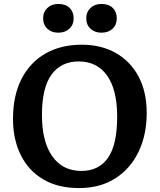

<svg xmlns="http://www.w3.org/2000/svg" viewBox="-20 -941 810 975"><path d="M381 14Q274 14 199 -30.5Q124 -75 85 -154.5Q46 -234 46 -337Q46 -455 89 -539.5Q132 -624 210.5 -669Q289 -714 395 -714Q494 -714 568 -672Q642 -630 683.5 -552.5Q725 -475 725 -367Q725 -257 684 -171Q643 -85 566 -35.5Q489 14 381 14ZM393 -73Q482 -73 528.5 -139.5Q575 -206 575 -349Q575 -485 524 -557Q473 -629 380 -629Q290 -629 241.5 -562Q193 -495 193 -357Q193 -222 245.5 -147.5Q298 -73 393 -73ZM495 -775Q461 -775 439.5 -795Q418 -815 418 -848Q418 -880 439.5 -900.5Q461 -921 495 -921Q532 -921 552.5 -901Q573 -881 573 -848Q573 -815 551.5 -795Q530 -775 495 -775ZM276 -775Q242 -775 220.5 -795Q199 -815 199 -848Q199 -880 220.5 -900.5Q242 -921 276 -921Q313 -921 333.5 -901Q354 -881 354 -848Q354 -815 332 -795Q310 -775 276 -775Z"/></svg>

Font: Literata SemiBold
Style: Regular
Weight: 600
Designer: Latin by Veronika Burian and Jose Scaglione. Greek by Irene Vlachou. Cyrillic by Vera Evstafieva.
Foundry: TypeTogether
Version: Version 3.103; ttfautohint (v1.8.4.7-5d5b);gftools[0.9.29]